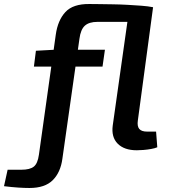

<svg xmlns="http://www.w3.org/2000/svg" viewBox="-133 -739 845 957"><path d="M313 -719Q333 -719 363 -718.5Q393 -718 429 -717.5Q465 -717 501.5 -715Q538 -713 571.5 -710.5Q605 -708 630 -703L554 -138Q550 -110 561 -96.5Q572 -83 601 -83H645L651 -5Q640 0 620.5 3.5Q601 7 581.5 8.5Q562 10 549 10Q486 10 453.5 -23Q421 -56 429 -114L502 -630H353Q311 -630 290 -611Q269 -592 263 -546L178 52Q169 120 130 159Q91 198 14 198Q-10 198 -41.5 196Q-73 194 -113 189L-95 107H-26Q16 107 35.5 91.5Q55 76 61 32L145 -566Q155 -638 193 -679Q231 -720 313 -719ZM390 -491 378 -407H36L46 -486L137 -491Z"/></svg>

Font: Exo 2 SemiBold
Style: Italic
Weight: 600
Italic angle: -8°
Designer: Natanael Gama
Foundry: Natanael Gama
Version: Version 2.010